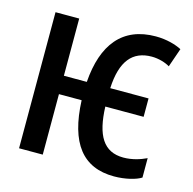

<svg xmlns="http://www.w3.org/2000/svg" viewBox="-87 -638 738 736"><g transform="rotate(15 281.5 -270.0)"><path d="M427 10C472 10 514 -1 534 -14V-91C509 -79 477 -69 443 -69C364 -69 330 -127 326 -240H478V-313H326C331 -422 373 -471 449 -471C477 -471 505 -462 521 -452L547 -527C524 -539 487 -550 444 -550C312 -550 244 -464 233 -313H142V-540H48V0H142V-240H232C239 -71 303 10 427 10Z"/></g></svg>

Font: Noto Sans Mono SemiCondensed Medium
Style: Regular
Weight: 500
Width: 4
Designer: Monotype Design Team
Foundry: Monotype Imaging Inc.
Version: Version 2.014